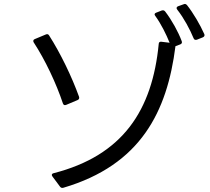

<svg xmlns="http://www.w3.org/2000/svg" viewBox="-20 -894 1040 952"><path d="M986 -709C993 -712 996 -718 993 -725C972 -772 938 -830 907 -869C902 -874 897 -876 891 -873L863 -863C855 -860 853 -853 859 -846C892 -804 922 -748 940 -704C943 -697 948 -695 956 -697ZM278 32C282 37 287 39 294 37C678 -76 809 -341 850 -665L874 -674C881 -677 884 -682 881 -690C864 -736 832 -794 799 -837C794 -843 789 -844 782 -842L754 -831C746 -828 744 -822 750 -815C779 -775 804 -724 821 -682L780 -687C772 -688 767 -684 767 -676C735 -348 590 -123 245 -35C237 -33 234 -27 240 -19ZM365 -398C372 -401 374 -407 372 -414C336 -514 280 -630 223 -719C219 -725 214 -726 207 -723L152 -700C145 -697 143 -691 147 -684C204 -597 259 -480 292 -381C295 -373 300 -371 308 -374Z"/></svg>

Font: LINE Seed JP App_OTF Regular
Style: Regular
Weight: 400
Designer: LY Corporation & Fontrix & Fontworks
Version: Version 1.002